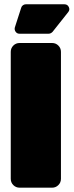

<svg xmlns="http://www.w3.org/2000/svg" viewBox="-20 -869 341 889"><path d="M29.8 -41V-628.9Q29.8 -646 41.7 -658Q53.7 -669.9 70.8 -669.9H221.2Q238.3 -669.9 250.2 -658Q262.2 -646 262.2 -628.9V-41Q262.2 -23.9 250.2 -12Q238.3 0 221.2 0H70.8Q53.7 0 41.7 -12Q29.8 -23.9 29.8 -41ZM99.1 -849.1H278.8Q292.5 -849.1 298.6 -836.4Q304.7 -823.7 295.9 -813L223.1 -721.2Q214.8 -712.9 205.1 -712.9H69.8Q58.6 -712.9 52.2 -722.2Q45.9 -731.4 48.8 -742.2L78.1 -833Q80.1 -840.3 86.2 -844.7Q92.3 -849.1 99.1 -849.1Z"/></svg>

Font: Don José
Style: Regular
Weight: 900
Designer: Cristian Tournier
Version: Version 1.000